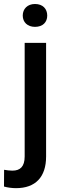

<svg xmlns="http://www.w3.org/2000/svg" viewBox="-59 -747 324 980"><path d="M66.9 -528.3V51.8C66.9 103.5 43.9 124 4.4 124C-8.8 124 -24.9 122.1 -38.1 119.6L-38.6 205.1C-20.5 210.4 2.9 213.4 22.5 213.4C122.1 213.4 176.3 156.7 176.3 51.8V-528.3ZM57.1 -667.5C57.1 -633.8 81.1 -609.9 119.6 -609.9C159.7 -609.9 182.1 -633.8 182.1 -667.5C182.1 -701.7 159.7 -726.6 119.6 -726.6C81.1 -726.6 57.1 -701.7 57.1 -667.5Z"/></svg>

Font: Bert Sans Medium
Style: Regular
Weight: 500
Designer: Christian Robertson (Google), Cristiano Sobral
Foundry: Google, Cristiano Sobral
Version: Version 3.101